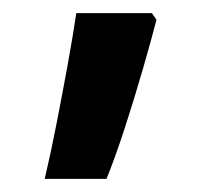

<svg xmlns="http://www.w3.org/2000/svg" viewBox="-20 -165 337 292"><path d="M218 -135Q210 -104 197 -59Q184 -14 169.5 30.5Q155 75 142 107H48Q57 69 66 23Q75 -23 83 -67Q91 -111 96 -145H211Z"/></svg>

Font: Noto Sans Syriac Eastern
Style: Bold
Weight: 700
Designer: Patrick Giasson and the Monotype Design Team
Foundry: Monotype Imaging Inc.
Version: Version 3.001